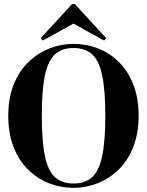

<svg xmlns="http://www.w3.org/2000/svg" viewBox="-20 -890 710 928"><path d="M335 18Q274 18 217.5 -4Q161 -26 116.5 -69.5Q72 -113 46 -178Q20 -243 20 -330Q20 -416 46 -481Q72 -546 117 -589.5Q162 -633 218.5 -655.5Q275 -678 335 -678Q396 -678 452.5 -656.5Q509 -635 553.5 -591.5Q598 -548 624 -482.5Q650 -417 650 -330Q650 -245 624 -179.5Q598 -114 553.5 -70.5Q509 -27 452.5 -4.5Q396 18 335 18ZM335 -3Q390 -3 424 -32.5Q458 -62 473.5 -133.5Q489 -205 489 -330Q489 -456 473.5 -527.5Q458 -599 424 -628.5Q390 -658 335 -658Q281 -658 247 -628.5Q213 -599 197.5 -527.5Q182 -456 182 -330Q182 -205 197.5 -133.5Q213 -62 247 -32.5Q281 -3 335 -3ZM187 -694 177 -706 328 -870H342L493 -706L483 -694L335 -776Z"/></svg>

Font: DeepMind Serif Display
Style: Regular
Weight: 400
Designer: Frank Grießhammer / Modifications: Colophon Foundry
Foundry: Colophon Foundry
Version: Version 5.003; ttfautohint (v1.8.2)